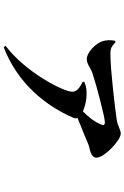

<svg xmlns="http://www.w3.org/2000/svg" viewBox="163 -775 674 1040"><g transform="rotate(90 500.0 -255.0)"><path d="M423 -366C453 -351 477 -335 477 -310C477 -261 371 -56 228 52L236 62C432 -14 554 -165 619 -318C622 -325 622 -332 619 -338C677 -361 728 -382 763 -397C782 -405 834 -407 834 -441C834 -483 740 -572 704 -572C680 -572 664 -555 627 -550C564 -541 359 -516 271 -516C246 -516 235 -519 208 -544L201 -541C195 -516 198 -490 203 -474C215 -435 265 -388 300 -388C328 -388 347 -409 377 -419C443 -441 615 -486 642 -486C656 -486 661 -481 654 -464C641 -433 617 -399 583 -367C561 -377 525 -388 480 -387C457 -387 436 -381 423 -374Z"/></g></svg>

Font: Noto Serif CJK SC Black
Style: Regular
Weight: 900
Designer: Ryoko NISHIZUKA 西塚涼子 (kana & ideographs); Frank Grießhammer (Latin, Greek & Cyrillic); Wenlong ZHANG 张文龙 (bopomofo); San
Foundry: Adobe
Version: Version 2.001;hotconv 1.1.0;makeotfexe 2.6.0